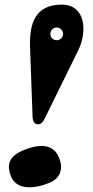

<svg xmlns="http://www.w3.org/2000/svg" viewBox="-20 -795 401 831"><path d="M174 -283 319 -578C358 -657 352 -775 247 -775C129 -775 107 -688 110 -592L121 -289C122 -267 131 -258 143 -257C153 -256 164 -262 174 -283ZM238 -106C212 -182 138 -169 77 -143C14 -115 12 -78 25 -38C49 34 136 21 197 -5C233 -21 256 -54 238 -106ZM225 -621C210 -621 198 -633 198 -648C198 -663 210 -676 225 -676C241 -676 253 -663 253 -648C253 -633 241 -621 225 -621Z"/></svg>

Font: Pilowlava Atome
Style: Regular
Weight: 500
Designer: Anton Moglia, Jérémy Landes, Maksym Kobuzan (Cyrillic), Velvetyne Type Foundry
Foundry: Anton Moglia, Jérémy Landes, Velvetyne Type Foundry
Version: Version 1.002;Glyphs 3.3 (3303)